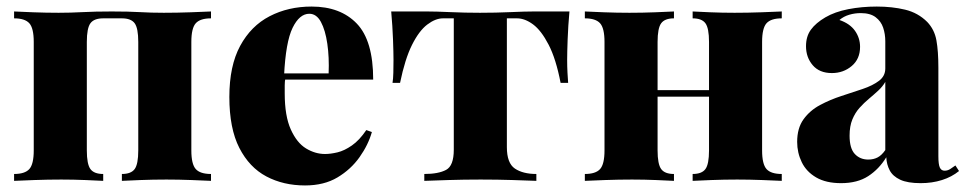

<svg xmlns="http://www.w3.org/2000/svg" viewBox="-20 -552 2952 586"><path d="M624 -517V-496Q591 -496 577.5 -481Q564 -466 564 -424V-93Q564 -51 577.5 -36Q591 -21 624 -21V0Q604 -1 564.5 -2.5Q525 -4 488 -4Q447 -4 409 -2.5Q371 -1 352 0V-21Q380 -21 391 -36Q402 -51 402 -93V-424Q402 -466 391 -481Q380 -496 352 -496H295Q267 -496 256 -481Q245 -466 245 -424V-93Q245 -51 256 -36Q267 -21 295 -21V0Q276 -1 240 -2.5Q204 -4 167 -4Q126 -4 85 -2.5Q44 -1 23 0V-21Q56 -21 69.5 -36Q83 -51 83 -93V-424Q83 -466 69.5 -481Q56 -496 23 -496V-517Q42 -516 81.5 -514.5Q121 -513 159 -513Q195 -513 232.5 -515Q270 -517 321 -517Q373 -517 407 -515Q441 -513 480 -513Q520 -513 561.5 -514.5Q603 -516 624 -517Z M931 -532Q1019 -532 1069 -480Q1119 -428 1119 -309H798L797 -328H983Q985 -377 979 -418.5Q973 -460 959.5 -485Q946 -510 924 -510Q894 -510 873 -467Q852 -424 847 -321L851 -314Q849 -303 849 -291.5Q849 -280 849 -267Q849 -198 867.5 -157Q886 -116 914 -99Q942 -82 972 -82Q989 -82 1010 -87Q1031 -92 1054 -108Q1077 -124 1098 -155L1115 -149Q1104 -110 1077.5 -72.5Q1051 -35 1010 -10.5Q969 14 911 14Q845 14 793 -13.5Q741 -41 710.5 -100.5Q680 -160 680 -256Q680 -351 713 -412Q746 -473 803 -502.5Q860 -532 931 -532Z M1718 -517Q1714 -473 1712.5 -432Q1711 -391 1711 -369Q1711 -349 1712 -330.5Q1713 -312 1714 -299H1691Q1677 -372 1654.5 -415.5Q1632 -459 1607 -477.5Q1582 -496 1558 -496H1527V-103Q1527 -54 1551.5 -37.5Q1576 -21 1617 -21V0Q1591 -1 1545 -2.5Q1499 -4 1447 -4Q1395 -4 1348.5 -2.5Q1302 -1 1275 0V-21Q1318 -21 1341.5 -33.5Q1365 -46 1365 -95V-496H1332Q1309 -496 1284 -477Q1259 -458 1237.5 -415Q1216 -372 1201 -299H1178Q1180 -311 1180.5 -330Q1181 -349 1181 -369Q1181 -391 1179.5 -431.5Q1178 -472 1174 -517H1284Q1310 -517 1354.5 -515Q1399 -513 1445 -513Q1493 -513 1538 -515Q1583 -517 1609 -517Z M2366 -517V-496Q2333 -496 2319.5 -481Q2306 -466 2306 -424V-93Q2306 -51 2319.5 -36Q2333 -21 2366 -21V0Q2346 -1 2306.5 -2.5Q2267 -4 2230 -4Q2190 -4 2151.5 -2.5Q2113 -1 2094 0V-21Q2122 -21 2133 -36Q2144 -51 2144 -93V-424Q2144 -466 2133 -481Q2122 -496 2094 -496V-517Q2112 -516 2148 -514.5Q2184 -513 2222 -513Q2262 -513 2303.5 -514.5Q2345 -516 2366 -517ZM2037 -517V-496Q2009 -496 1998 -481Q1987 -466 1987 -424V-93Q1987 -51 1998 -36Q2009 -21 2037 -21V0Q2018 -1 1982 -2.5Q1946 -4 1909 -4Q1868 -4 1827 -2.5Q1786 -1 1765 0V-21Q1798 -21 1811.5 -36Q1825 -51 1825 -93V-424Q1825 -466 1811.5 -481Q1798 -496 1765 -496V-517Q1784 -516 1823.5 -514.5Q1863 -513 1901 -513Q1941 -513 1979 -514.5Q2017 -516 2037 -517ZM2204 -277V-257H1922V-277Z M2547 7Q2501 7 2471 -10.5Q2441 -28 2427 -57Q2413 -86 2413 -119Q2413 -161 2432.5 -188Q2452 -215 2483 -231.5Q2514 -248 2548 -259Q2582 -270 2613 -280.5Q2644 -291 2663 -305.5Q2682 -320 2682 -343V-426Q2682 -448 2675.5 -467.5Q2669 -487 2652.5 -499.5Q2636 -512 2607 -512Q2589 -512 2572 -507Q2555 -502 2542 -491Q2574 -480 2589.5 -458Q2605 -436 2605 -409Q2605 -372 2579.5 -350.5Q2554 -329 2519 -329Q2481 -329 2460.5 -353Q2440 -377 2440 -411Q2440 -441 2455 -461.5Q2470 -482 2499 -499Q2528 -516 2569 -524Q2610 -532 2656 -532Q2703 -532 2742.5 -522.5Q2782 -513 2810 -485Q2832 -462 2838 -429Q2844 -396 2844 -345V-75Q2844 -50 2848.5 -40.5Q2853 -31 2863 -31Q2872 -31 2880 -36Q2888 -41 2896 -47L2907 -30Q2885 -12 2855 -2.5Q2825 7 2790 7Q2750 7 2727.5 -3.5Q2705 -14 2695.5 -32Q2686 -50 2685 -72Q2663 -36 2630 -14.5Q2597 7 2547 7ZM2630 -65Q2646 -65 2658.5 -71.5Q2671 -78 2682 -94V-302Q2674 -288 2660.5 -275.5Q2647 -263 2632 -250.5Q2617 -238 2603.5 -223Q2590 -208 2581.5 -187.5Q2573 -167 2573 -138Q2573 -99 2589 -82Q2605 -65 2630 -65Z"/></svg>

Font: Playfair Display ExtraBold
Style: Regular
Weight: 800
Designer: Claus Eggers Sørensen
Foundry: Claus Eggers Sørensen
Version: Version 1.203